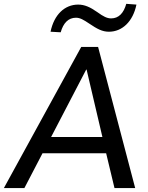

<svg xmlns="http://www.w3.org/2000/svg" viewBox="-48 -958 755 978"><path d="M76.2 0 168.5 -177.2H492.7L535.2 0H640.6L451.7 -718.8H365.7L-28.3 0ZM393.1 -603.5 473.6 -260.3H212.4L391.1 -603.5ZM261.2 -793.5C274.4 -840.8 300.3 -867.7 338.9 -867.7C359.9 -867.7 377.4 -857.4 407.2 -837.4C446.3 -811 472.7 -796.4 506.8 -796.4C574.7 -796.4 629.4 -848.6 647 -934.6L595.2 -938.5C582 -891.1 556.6 -864.3 518.1 -864.3C497.6 -864.3 479 -873.5 447.3 -896.5C411.1 -921.9 382.8 -934.6 350.1 -934.6C281.7 -934.6 227.5 -883.8 209.5 -796.4Z"/></svg>

Font: Winston
Style: Italic
Weight: 400
Italic angle: -8.13011°
Designer: Vernon Adams, Kim Jin-seong, David Berlow, Cristiano Sobral
Foundry: The Winston Project Authors
Version: Version 3.004